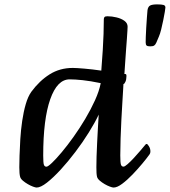

<svg xmlns="http://www.w3.org/2000/svg" viewBox="-20 -829 763 862"><path d="M144.5 13Q139.5 13 128.3 8.9Q117.1 4.8 104.7 -2.4Q92.2 -9.6 82.4 -18.1Q72.7 -26.5 70.4 -35.1Q66.7 -47.8 66.7 -78.1Q66.7 -96.8 67.7 -130.4Q68.7 -163.9 71.2 -204.7Q73.7 -245.5 79.7 -286.4Q85.7 -327.3 95.7 -361.7Q105.7 -396 120.7 -417Q157.4 -466.7 203 -495.3Q248.7 -524 306.7 -524Q323 -524 358.6 -520.9Q394.2 -517.9 434.8 -512Q439.1 -564.9 441.4 -604.2Q443.7 -643.4 444.9 -676.6Q446.1 -709.7 446.1 -742.1Q446.1 -749.2 449.4 -752.6Q452.8 -756 462.5 -756Q482.4 -756 503.5 -750.8Q524.6 -745.7 538.7 -735.4Q552.9 -725 552.9 -709.2Q552.9 -704.5 552 -690.2Q551.2 -676 549.7 -655.1Q548.2 -634.2 546.2 -608.5Q544.2 -582.8 542.4 -554.2Q540.5 -525.6 538.5 -496.7H542.5Q545.1 -496.7 546.4 -494.9Q547.7 -493.1 547.7 -487.5Q547.7 -472.4 543.1 -462Q538.5 -451.7 534.2 -451.7Q534.2 -448.7 532.8 -426.2Q531.5 -403.7 529.3 -368Q527.1 -332.4 524.9 -290.6Q522.7 -248.8 521.4 -206.9Q520 -165.1 520 -131.3Q520 -97.5 523.2 -89.2Q526.4 -80.9 534.5 -80.9Q540.2 -80.9 553 -92.2Q565.8 -103.4 581.2 -120Q596.6 -136.5 609.7 -152.1Q622.8 -167.6 629.3 -175.4Q632.8 -179.3 634.2 -181Q635.5 -182.7 638.5 -182.7Q642.4 -182.7 648.8 -172.1Q655.2 -161.5 655.2 -150Q655.2 -145 654 -141.3Q652.7 -137.6 649.8 -133.8Q639.3 -119 619.1 -94.7Q598.9 -70.4 575 -45.5Q551 -20.5 528.5 -3.8Q506.1 13 489.8 13Q484.8 13 473.6 8.9Q462.4 4.8 449.9 -2.4Q437.5 -9.6 427.7 -18.1Q418 -26.5 415.7 -35.1Q414 -42 413.3 -52.5Q412.7 -63 412.7 -78.1Q412.7 -97 413.5 -126Q414.4 -155 416.1 -188.3Q417.7 -221.6 419.6 -254.6Q421.5 -287.6 423.2 -314.5Q406.5 -278.9 379.1 -234.9Q351.8 -190.9 318.8 -147.4Q285.9 -103.8 252.5 -67.5Q219.1 -31.3 190.8 -9.1Q162.5 13 144.5 13ZM188.5 -80.6Q195.3 -80.6 213.7 -98.2Q232.2 -115.8 257.4 -145.9Q282.6 -175.9 309.9 -214.2Q337.2 -252.5 362.4 -294.7Q387.5 -336.9 406.4 -378.5Q425.3 -420.1 432.2 -455.7Q385.3 -465.5 350.9 -469.1Q316.6 -472.7 292.5 -472.7Q237 -472.7 205.5 -383.3Q174 -294 174 -130.7Q174 -97.2 177.2 -88.9Q180.4 -80.6 188.5 -80.6ZM654.5 -620.9Q642.8 -620.9 638.4 -624.4Q634 -627.9 634 -638.9Q634 -644.9 634.5 -663Q635 -681.1 636.5 -704.7Q638 -728.2 639.5 -749.8Q641 -771.3 642.2 -783.3Q644.6 -799.3 654.2 -804.3Q663.8 -809.3 685.8 -809.3Q705.4 -809.3 714 -806.8Q722.6 -804.3 722.6 -795.3Q722.6 -791.3 719.9 -775.3Q717.2 -759.3 712.9 -738.2Q708.6 -717.1 703.7 -697Q698.7 -676.9 693.4 -664.9Q686 -646.9 681.7 -637.4Q677.5 -627.9 671.9 -624.4Q666.3 -620.9 654.5 -620.9Z"/></svg>

Font: Briem Hand Thin
Style: Regular
Weight: 100
Designer: Gunnlaugur SE Briem, Eben Sorkin
Foundry: Sorkin Type Co.
Version: Version 1.003